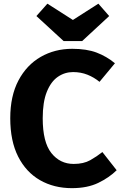

<svg xmlns="http://www.w3.org/2000/svg" viewBox="-20 -990 655 1028"><path d="M367.2 -728.7Q443.6 -728.7 497.2 -708.5Q550.8 -688.2 595.4 -651.3L512.8 -551.8Q483.6 -575.9 448.2 -590Q412.8 -604.1 371.3 -604.1Q326.7 -604.1 289.7 -578.7Q252.8 -553.3 230.8 -498.7Q208.7 -444.1 208.7 -356.9Q208.7 -228.7 255.1 -170.5Q301.5 -112.3 374.4 -112.3Q427.7 -112.3 463.1 -132.3Q498.5 -152.3 528.2 -175.9L604.6 -78.5Q564.6 -39 506.2 -10.8Q447.7 17.4 365.1 17.4Q268.7 17.4 194.1 -25.4Q119.5 -68.2 77.2 -151.5Q34.9 -234.9 34.9 -356.9Q34.9 -475.9 78.7 -559Q122.6 -642.1 197.9 -685.4Q273.3 -728.7 367.2 -728.7ZM506.7 -970.3 564.6 -904.1 420 -770.3H320.5L174.9 -904.1L233.8 -970.3L370.3 -883.1Z"/></svg>

Font: FiraCode Nerd Font Mono
Style: Bold
Weight: 700
Monospace: yes
Designer: Carrois Corporate, Edenspiekermann AG, Nikita Prokopov
Foundry: Carrois Corporate, Edenspiekermann AG, Nikita Prokopov
Version: Version 6.002;Nerd Fonts 3.3.0